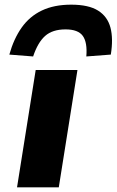

<svg xmlns="http://www.w3.org/2000/svg" viewBox="-20 -803 500 823"><path d="M53 0 133 -503H312L232 0ZM122 -561 20 -569Q39 -637 73 -685Q107 -733 159.5 -758Q212 -783 285 -783Q360 -783 400.5 -757.5Q441 -732 453.5 -684.5Q466 -637 455 -569L350 -561Q355 -621 335 -649Q315 -677 261 -677Q205 -677 173.5 -649Q142 -621 122 -561Z"/></svg>

Font: Nunito Sans 7pt Expanded ExtraBold
Style: Italic
Weight: 800
Width: 7
Italic angle: -9°
Designer: Vernon Adams
Foundry: Vernon Adams
Version: Version 3.101;gftools[0.9.27]